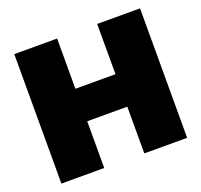

<svg xmlns="http://www.w3.org/2000/svg" viewBox="-122 -839 1024 977"><g transform="rotate(-20 390.0 -350.5)"><path d="M50 -701H282V-429H499V-701H731V0H499V-253H282V0H50Z"/></g></svg>

Font: Argentum Sans Black
Style: Regular
Weight: 900
Designer: Julieta Ulanovsky (Modified by Cristiano Sobral)
Foundry: Julieta Ulanovsky
Version: Version 1.000; ttfautohint (v1.5.65-e2d9)